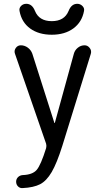

<svg xmlns="http://www.w3.org/2000/svg" viewBox="-20 -965 540 994"><path d="M335 -908.2Q349.6 -945.3 379.9 -945.3Q395.5 -945.3 406.7 -934.1Q418 -922.9 415 -908.2Q404.3 -850.6 359.9 -817.9Q315.4 -785.2 248 -785.2Q180.7 -785.2 136.2 -817.4Q91.8 -849.6 81.1 -908.2Q78.1 -922.9 88.9 -934.1Q99.6 -945.3 116.2 -945.3Q146.5 -945.3 161.1 -908.2Q182.6 -855.5 248 -855.5Q313.5 -855.5 335 -908.2ZM218.8 -220.7 57.6 -686.5Q51.8 -702.1 61.5 -716.3Q71.3 -730.5 87.9 -730.5Q107.4 -730.5 124 -718.3Q140.6 -706.1 147.5 -686.5L261.7 -328.1H262.7H263.7L362.3 -686.5Q367.2 -705.1 382.8 -717.8Q398.4 -730.5 418 -730.5Q433.6 -730.5 444.3 -716.8Q455.1 -703.1 450.2 -686.5L302.7 -210Q274.4 -120.1 247.6 -74.2Q220.7 -28.3 187.5 -11.2Q154.3 5.9 96.7 8.8Q83 9.8 73.2 0Q63.5 -9.8 63.5 -24.4Q63.5 -38.1 73.2 -47.9Q83 -57.6 97.7 -58.6Q148.4 -60.5 169.9 -85.4Q191.4 -110.4 218.8 -198.2Q221.7 -210 218.8 -220.7Z"/></svg>

Font: Rounded-X Mgen+ 1mn regular
Style: Regular
Weight: 400
Designer: [Source Han Sans]
Ryoko NISHIZUKA  (kana & ideographs); Paul D. Hunt (Latin, Greek & Cyrillic); Wenlong ZHANG  (bopomofo
Version: Version 1.059.20150602